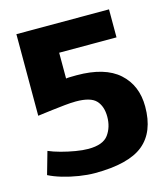

<svg xmlns="http://www.w3.org/2000/svg" viewBox="-103 -682 738 841"><g transform="rotate(-15 266.0 -261.5)"><path d="M224 77Q192 77 153.5 71Q115 65 79.5 54.5Q44 44 19 31L48 -71Q71 -61 102.5 -52.5Q134 -44 166.5 -38.5Q199 -33 224 -33Q291 -33 315.5 -67Q340 -101 340 -148Q340 -195 315.5 -221.5Q291 -248 224 -248Q203 -248 173.5 -245Q144 -242 115.5 -238.5Q87 -235 68 -232.5Q49 -230 49 -230V-600H469V-473H209V-356Q212 -357 224.5 -357.5Q237 -358 257 -358Q385 -358 448.5 -301Q512 -244 512 -148Q512 -33 444.5 22Q377 77 224 77Z"/></g></svg>

Font: Epunda Sans ExtraBold
Style: Regular
Weight: 800
Designer: Simon Atzbach
Foundry: typofactur
Version: Version 2.204; ttfautohint (v1.8.4.7-5d5b)